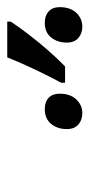

<svg xmlns="http://www.w3.org/2000/svg" viewBox="122 -1000 248 532"><g transform="rotate(-90 246.0 -734.0)"><path d="M282.7 -677.7V-688.5Q293.5 -708.5 306.4 -734.4Q319.3 -760.3 331.5 -787.4Q343.8 -814.5 353 -837.9H452.1V-828.1Q438 -806.6 418.2 -780.8Q398.4 -754.9 375.5 -728.3Q352.5 -701.7 328.1 -677.7ZM198.7 -629.9Q179.7 -629.9 167 -640.9Q154.3 -651.9 154.3 -672.9Q154.3 -698.7 168.7 -716.3Q183.1 -733.9 209.5 -733.9Q230 -733.9 241.2 -723.1Q252.4 -712.4 252.4 -692.4Q252.4 -663.6 236.6 -646.7Q220.7 -629.9 198.7 -629.9ZM438 -629.9Q419.4 -629.9 406.7 -640.9Q394 -651.9 394 -672.9Q394 -698.7 408.2 -716.3Q422.4 -733.9 448.7 -733.9Q468.8 -733.9 480.5 -723.1Q492.2 -712.4 492.2 -692.4Q492.2 -663.6 476.6 -646.7Q460.9 -629.9 438 -629.9Z"/></g></svg>

Font: Open Sans Medium
Style: Italic
Weight: 500
Italic angle: -12°
Designer: Monotype Design Team
Foundry: Monotype Imaging Inc.
Version: Version 3.000